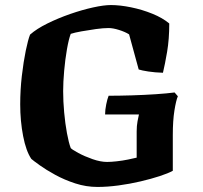

<svg xmlns="http://www.w3.org/2000/svg" viewBox="-20 -740 803 760"><path d="M366 0Q321 0 278 -14Q235 -28 198.5 -48Q162 -68 137 -86Q112 -104 104 -111Q83 -142 71.5 -201.5Q60 -261 60 -327Q60 -384 66.5 -440Q73 -496 82 -539.5Q91 -583 99 -603Q125 -626 167.5 -647Q210 -668 257.5 -684.5Q305 -701 348 -710.5Q391 -720 419 -720Q455 -720 499 -711Q543 -702 583.5 -685.5Q624 -669 650 -647Q650 -585 641.5 -535Q633 -485 625 -452Q593 -453 567 -457Q541 -461 529 -465L491 -604Q475 -614 451 -621.5Q427 -629 410 -629Q389 -629 360 -625Q331 -621 303 -616Q275 -611 260 -606Q252 -585 245 -545Q238 -505 234 -460Q230 -415 230 -379Q230 -339 234 -295Q238 -251 245 -213Q252 -175 260 -154Q265 -148 290 -134.5Q315 -121 346.5 -110Q378 -99 404 -99Q419 -99 442 -101.5Q465 -104 487 -108.5Q509 -113 521 -116V-220Q521 -242 524.5 -260.5Q528 -279 530 -287H396Q396 -305 400.5 -327Q405 -349 410 -361Q452 -361 501 -362.5Q550 -364 595.5 -367Q641 -370 671 -374L684 -359Q677 -343 670.5 -303Q664 -263 664 -205V-64Q646 -54 612.5 -43Q579 -32 536.5 -22Q494 -12 449.5 -6Q405 0 366 0Z"/></svg>

Font: Texturina ExtraBold
Style: Regular
Weight: 800
Designer: Guillermo Torres Carreño
Foundry: Omnibus-Type
Version: Version 1.002; ttfautohint (v1.8.3)